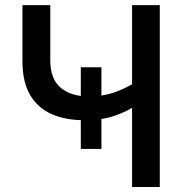

<svg xmlns="http://www.w3.org/2000/svg" viewBox="-20 -748 737 768"><path d="M318.4 -267.1Q242.2 -267.1 186.3 -291.7Q130.4 -316.4 100.1 -368.7Q69.8 -420.9 69.8 -502.9V-727.5H181.2V-506.8Q181.2 -431.6 222.9 -397Q264.6 -362.3 335.4 -362.3Q393.6 -362.3 444.3 -380.9Q495.1 -399.4 537.6 -430.2V-335.4Q491.7 -302.7 438.5 -284.9Q385.3 -267.1 318.4 -267.1ZM508.3 0V-727.5H619.1V0ZM303.2 -152.3V-479H385.7V-152.3Z"/></svg>

Font: Inter 17pt Medium
Style: Regular
Weight: 500
Version: Version 4.001;git-66647c0bb